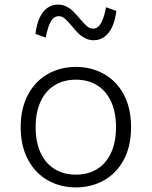

<svg xmlns="http://www.w3.org/2000/svg" viewBox="-20 -803 660 835"><path d="M310 12Q242.5 12 188 -18.8Q133.5 -49.5 101.8 -108.8Q70 -168 70 -250Q70 -332 101.8 -391.2Q133.5 -450.5 188 -481.2Q242.5 -512 310 -512Q377.5 -512 432.2 -481.2Q487 -450.5 518.5 -391.5Q550 -332.5 550 -250Q550 -167.5 518.5 -108.5Q487 -49.5 432.2 -18.8Q377.5 12 310 12ZM310 -456.5Q257.5 -456.5 218 -432.5Q178.5 -408.5 156.8 -362Q135 -315.5 135 -250Q135 -184.5 156.8 -138Q178.5 -91.5 218 -67.5Q257.5 -43.5 310 -43.5Q362.5 -43.5 401.8 -67.5Q441 -91.5 462.8 -138Q484.5 -184.5 484.5 -250Q484.5 -315.5 462.8 -362Q441 -408.5 401.8 -432.5Q362.5 -456.5 310 -456.5ZM327.5 -721.5Q346.5 -699 358.5 -688.8Q370.5 -678.5 385 -678.5Q406.5 -678.5 420 -703.5Q433.5 -728.5 441 -771.5L486 -755.5Q481 -714.5 467.8 -686Q454.5 -657.5 434 -642.8Q413.5 -628 387.5 -628Q367 -628 350.2 -636.8Q333.5 -645.5 321.2 -657.5Q309 -669.5 292.5 -689.5Q274 -712 262 -722.2Q250 -732.5 235.5 -732.5Q213.5 -732.5 200 -707.5Q186.5 -682.5 179 -639.5L134 -655.5Q139 -696.5 152 -725Q165 -753.5 185.5 -768.2Q206 -783 232 -783Q252.5 -783 269.5 -774.2Q286.5 -765.5 298.8 -753.2Q311 -741 327.5 -721.5Z"/></svg>

Font: Monaspace Neon Var ExtraLight
Style: Regular
Weight: 200
Designer: Riley Cran and the Lettermatic Team
Version: Version 1.200 (Monaspace Neon Var)